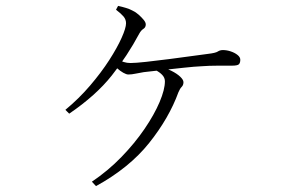

<svg xmlns="http://www.w3.org/2000/svg" viewBox="-20 -581 1040 652"><path d="M292 36Q347 -1 392.5 -48Q438 -95 471 -143.5Q504 -192 522 -234.5Q540 -277 540 -305Q540 -317 531 -326.5Q522 -336 508 -343L519 -354Q543 -350 562 -340.5Q581 -331 592 -320.5Q603 -310 603 -302Q603 -292 597 -286Q591 -280 586 -268Q554 -180 486.5 -95.5Q419 -11 306 51ZM202 -208Q248 -246 286 -290.5Q324 -335 351 -377Q378 -419 393 -452.5Q408 -486 408 -502Q408 -515 399.5 -525Q391 -535 374 -548L381 -561Q395 -558 408 -554Q421 -550 430 -545Q441 -540 451 -531Q461 -522 468 -513.5Q475 -505 475 -498Q475 -488 467 -483Q459 -478 453 -467Q413 -392 359.5 -324.5Q306 -257 215 -195ZM416 -328Q409 -328 398.5 -334Q388 -340 378 -349Q368 -358 360 -365L371 -382Q389 -374 400 -370.5Q411 -367 423 -367Q440 -367 476.5 -371Q513 -375 555.5 -380.5Q598 -386 634 -391Q670 -396 686 -398Q712 -401 719.5 -406Q727 -411 737 -411Q750 -411 763.5 -406.5Q777 -402 786.5 -394.5Q796 -387 796 -378Q796 -368 791.5 -363Q787 -358 767 -358Q751 -358 720.5 -358Q690 -358 664 -356Q641 -355 604 -351Q567 -347 530 -343Q493 -339 468 -336Q455 -334 441 -331Q427 -328 416 -328Z"/></svg>

Font: Noto Serif HK ExtraLight
Style: Regular
Weight: 200
Designer: Ryoko NISHIZUKA 西塚涼子 (kana & ideographs); Frank Grießhammer (Latin, Greek & Cyrillic); Wenlong ZHANG 张文龙 (bopomofo); San
Foundry: Adobe
Version: Version 2.002-H1;hotconv 1.1.0;makeotfexe 2.6.0